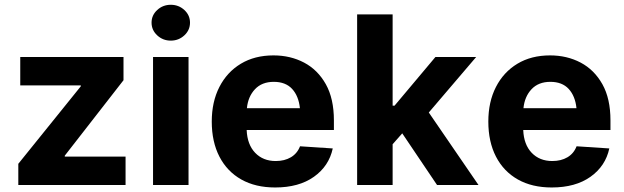

<svg xmlns="http://www.w3.org/2000/svg" viewBox="-20 -789 2663 819"><path d="M58.1 0V-90.3L324.7 -420.9V-424.8H66.4V-545.9H506.8V-446.8L256.3 -125V-121.1H515.6V0Z M632.8 0V-545.9H784.2V0ZM708.5 -615.7Q674.8 -615.7 650.6 -638.2Q626.5 -660.6 626.5 -692.4Q626.5 -724.1 650.6 -746.3Q674.8 -768.6 708.5 -768.6Q742.2 -768.6 766.4 -746.3Q790.5 -724.1 790.5 -692.4Q790.5 -660.6 766.4 -638.2Q742.2 -615.7 708.5 -615.7Z M1153.8 10.7Q1069.8 10.7 1009.3 -23.4Q948.7 -57.6 916 -120.8Q883.3 -184.1 883.3 -270.5Q883.3 -354.5 915.8 -418Q948.2 -481.4 1007.3 -517.1Q1066.4 -552.7 1146.5 -552.7Q1218.8 -552.7 1277.1 -522Q1335.4 -491.2 1369.9 -429.7Q1404.3 -368.2 1404.3 -275.4V-234.4H1032.2Q1034.7 -172.4 1068.4 -137.2Q1102.1 -102.1 1156.2 -102.1Q1193.8 -102.1 1220.9 -118.2Q1248 -134.3 1259.8 -165L1399.4 -155.8Q1383.3 -80.6 1319.1 -34.9Q1254.9 10.7 1153.8 10.7ZM1033.2 -327.6H1259.3Q1253.9 -379.4 1226.1 -409.7Q1198.2 -439.9 1147.9 -439.9Q1097.2 -439.9 1067.6 -408.4Q1038.1 -377 1033.2 -327.6Z M1503.4 -727.5H1654.8V-338.4H1663.1L1837.4 -545.9H2011.2L1809.1 -309.1L2021 0H1844.2L1695.8 -220.2L1654.8 -173.8V0H1503.4Z M2333.5 10.7Q2249.5 10.7 2189 -23.4Q2128.4 -57.6 2095.7 -120.8Q2063 -184.1 2063 -270.5Q2063 -354.5 2095.5 -418Q2127.9 -481.4 2187 -517.1Q2246.1 -552.7 2326.2 -552.7Q2398.4 -552.7 2456.8 -522Q2515.1 -491.2 2549.6 -429.7Q2584 -368.2 2584 -275.4V-234.4H2211.9Q2214.4 -172.4 2248 -137.2Q2281.7 -102.1 2335.9 -102.1Q2373.5 -102.1 2400.6 -118.2Q2427.7 -134.3 2439.5 -165L2579.1 -155.8Q2563 -80.6 2498.8 -34.9Q2434.6 10.7 2333.5 10.7ZM2212.9 -327.6H2439Q2433.6 -379.4 2405.8 -409.7Q2377.9 -439.9 2327.6 -439.9Q2276.9 -439.9 2247.3 -408.4Q2217.8 -377 2212.9 -327.6Z"/></svg>

Font: Konkhmer Sleokchher
Style: Regular
Weight: 400
Designer: Suon May Sophanith
Version: Version 1.000; ttfautohint (v1.8.4.7-5d5b);gftools[0.9.23]